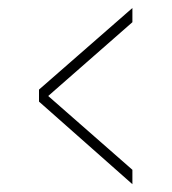

<svg xmlns="http://www.w3.org/2000/svg" viewBox="-20 -508 429 480"><path d="M311 -47.5 77.5 -254V-284L311 -488V-452.5L100.5 -268L311 -83.5Z"/></svg>

Font: Imbue 24pt Light
Style: Regular
Weight: 300
Designer: Tyler Finck
Foundry: Etcetera Type Company
Version: Version 1.102